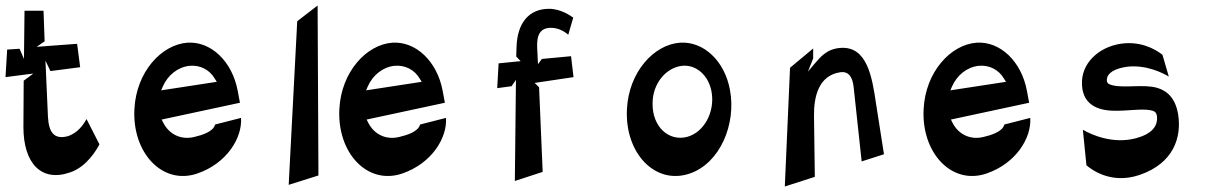

<svg xmlns="http://www.w3.org/2000/svg" viewBox="-35 -712 4473 697"><path d="M-15 -432 86 -445 51 -419 50 -251C50 -119 115 -50 219 -86C280 -106 316 -169 326 -188L279 -280C271 -264 248 -228 209 -217C163 -206 142 -229 139 -289L130 -492L148 -454L256 -468L245 -553L98 -542L127 -562L123 -673H54L52 -498L36 -535L-9 -532Z M453 -317C444 -157 555 -39 681 -82C789 -119 845 -212 840 -284L746 -260C739 -233 696 -221 671 -215C624 -203 580 -223 558 -266L552 -278L836 -339L828 -382C808 -490 730 -563 645 -557C551 -550 460 -451 453 -317ZM550 -384 556 -398C574 -439 610 -468 652 -473C691 -477 726 -459 745 -426L752 -415Z M1013 -41 1121 -75 1118 -692 1044 -635Z M1197 -317C1188 -157 1299 -39 1425 -82C1533 -119 1589 -212 1584 -284L1490 -260C1483 -233 1440 -221 1415 -215C1368 -203 1324 -223 1302 -266L1296 -278L1580 -339L1572 -382C1552 -490 1474 -563 1389 -557C1295 -550 1204 -451 1197 -317ZM1294 -384 1300 -398C1318 -439 1354 -468 1396 -473C1435 -477 1470 -459 1489 -426L1496 -415Z M1770 -392 1822 -399 1838 -422 1834 -55 1935 -88 1922 -395 1906 -411 2047 -432 2038 -508 1932 -498 1918 -479 1915 -540C1913 -588 1928 -610 1963 -611C1994 -612 2017 -595 2028 -586L2046 -648C2036 -655 2001 -680 1958 -680C1887 -680 1842 -631 1840 -538L1839 -507L1855 -490L1775 -482Z M2241 -317C2232 -157 2343 -39 2469 -82C2580 -120 2638 -263 2615 -385C2596 -491 2519 -563 2433 -557C2339 -550 2248 -451 2241 -317ZM2334 -334C2333 -409 2383 -466 2440 -473C2492 -479 2540 -438 2549 -373C2559 -303 2520 -231 2459 -215C2393 -198 2334 -251 2334 -334Z M2814 -35 2923 -70 2920 -290C2919 -360 2936 -439 3017 -450C3045 -453 3060 -434 3064 -395L3093 -126L3174 -152L3145 -337C3131 -432 3113 -546 3015 -538C2966 -534 2944 -506 2919 -477L2898 -452L2917 -500V-536L2833 -466Z M3318 -317C3309 -157 3420 -39 3546 -82C3654 -119 3710 -212 3705 -284L3611 -260C3604 -233 3561 -221 3536 -215C3489 -203 3445 -223 3423 -266L3417 -278L3701 -339L3693 -382C3673 -490 3595 -563 3510 -557C3416 -550 3325 -451 3318 -317ZM3415 -384 3421 -398C3439 -439 3475 -468 3517 -473C3556 -477 3591 -459 3610 -426L3617 -415Z M3893 -420C3888 -331 3952 -310 4012 -310C4056 -309 4108 -318 4141 -312C4156 -309 4163 -305 4165 -290C4169 -252 4144 -225 4088 -210C4004 -188 3927 -223 3896 -241L3909 -112C3921 -102 3994 -40 4102 -77C4225 -119 4255 -213 4242 -296C4232 -358 4200 -383 4166 -393C4118 -407 4050 -392 4005 -402C3989 -406 3983 -410 3983 -421C3983 -447 4012 -464 4059 -470C4126 -477 4185 -448 4208 -434L4185 -513C4176 -520 4126 -560 4050 -555C3964 -549 3897 -491 3893 -420Z"/></svg>

Font: Charger Slice
Style: Regular
Weight: 400
Designer: Jasper
Foundry: Cannot Into Space Fonts
Version: Version 1.1